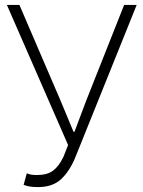

<svg xmlns="http://www.w3.org/2000/svg" viewBox="-20 -748 581 781"><path d="M135 13Q116 13 103 11Q90 9 76 4L89 -43Q98 -39 108 -37.5Q118 -36 130 -36Q172 -36 196 -54Q220 -72 238 -110L257 -158L8 -728H59L227 -337L279 -212H283L330 -337L485 -728H536L288 -112Q265 -54 230 -20.5Q195 13 135 13Z"/></svg>

Font: Noto Sans JP ExtraLight
Style: Regular
Weight: 250
Designer: Ryoko NISHIZUKA  (kana, bopomofo & ideographs); Paul D. Hunt (Latin, Greek & Cyrillic); Sandoll Communications , Soo-you
Foundry: Adobe
Version: Version 2.004-H2;hotconv 1.0.118;makeotfexe 2.5.65603